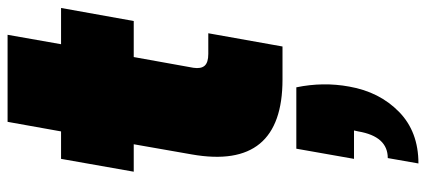

<svg xmlns="http://www.w3.org/2000/svg" viewBox="-318 -422 1086 489"><g transform="rotate(-90 224.5 -177.0)"><path d="M90.8 35.2H247.1Q261.2 103.5 249 169.9Q235.4 247.1 184.8 296.6Q134.3 346.2 53.2 346.2L66.9 268.1Q122.1 268.1 134.8 192.9L137.2 182.1H64.9ZM76.2 -231 102.1 -378.9H32.2L64.9 -564H134.8L159.2 -700.2H380.9L356.9 -564H449.2L416 -378.9H324.2L296.9 -227.1Q293.9 -207.5 302.2 -198.2Q310.5 -189 332 -189H384.8L351.1 0H267.1Q35.6 0 76.2 -231Z"/></g></svg>

Font: SVN-Poppins Black
Style: Italic
Weight: 900
Italic angle: -10°
Designer: Ninad Kale (Devanagari), Jonny Pinhorn (Latin)
Foundry: Indian Type Foundry
Version: Version 3.002 2017